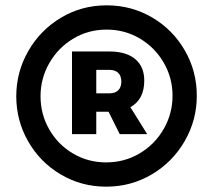

<svg xmlns="http://www.w3.org/2000/svg" viewBox="-20 -709 768 720"><path d="M718 -350Q718 -259 673 -180.5Q628 -102 550 -55.5Q472 -9 378 -9Q285 -9 207.5 -55Q130 -101 85.5 -179Q41 -257 41 -348Q41 -439 86 -517.5Q131 -596 208.5 -642.5Q286 -689 380 -689Q473 -689 550.5 -643.5Q628 -598 673 -520Q718 -442 718 -350ZM627 -350Q627 -417 594 -474Q561 -531 504.5 -564.5Q448 -598 380 -598Q311 -598 254.5 -564Q198 -530 165 -472.5Q132 -415 132 -348Q132 -281 164.5 -224Q197 -167 253.5 -133.5Q310 -100 378 -100Q447 -100 504 -134Q561 -168 594 -225.5Q627 -283 627 -350ZM469 -307 532 -206H429L387 -290H341V-206H250V-516H390Q453 -516 487 -487.5Q521 -459 521 -407Q521 -336 469 -307ZM341 -359H390Q412 -359 423.5 -370.5Q435 -382 435 -403Q435 -424 423.5 -435.5Q412 -447 390 -447H341Z"/></svg>

Font: Gontserrat ExtraBold
Style: Italic
Weight: 800
Italic angle: -11.3°
Designer: Julieta Ulanovsky
Foundry: Julieta Ulanovsky
Version: Version 6.001